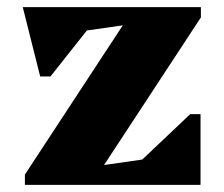

<svg xmlns="http://www.w3.org/2000/svg" viewBox="-20 -520 629 540"><path d="M50 0V-29L359 -500H545V-471L236 0ZM176 0V-42L476 -85L364 -56L515 -199H544V0ZM93 -305 44 -500H418V-462L118 -419L232 -444L122 -305Z"/></svg>

Font: Platypi Light ExtraBold
Style: Regular
Weight: 800
Version: Version 1.200